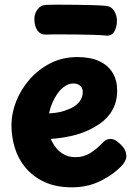

<svg xmlns="http://www.w3.org/2000/svg" viewBox="-20 -797 583 821"><path d="M288 4Q219 4 170 -19Q121 -42 89.5 -79.5Q58 -117 43.5 -164.5Q29 -212 29 -260Q29 -313 49.5 -364.5Q70 -416 107.5 -458.5Q145 -501 196.5 -527Q248 -553 311 -553Q367 -553 404.5 -535.5Q442 -518 461.5 -486Q481 -454 481 -410Q481 -363 461 -327Q441 -291 404 -266Q359 -236 308 -221.5Q257 -207 197 -203Q206 -182 220 -164.5Q234 -147 254.5 -136Q275 -125 303 -125Q338 -125 366 -142.5Q394 -160 415 -183Q427 -196 436 -199.5Q445 -203 452 -203Q466 -203 480 -193Q494 -183 505.5 -169Q517 -155 519 -140Q523 -126 516.5 -112Q510 -98 503 -91Q466 -51 410.5 -23.5Q355 4 288 4ZM190 -312Q217 -314 234.5 -317.5Q252 -321 276 -331Q300 -340 317 -359Q334 -378 334 -404Q334 -414 329.5 -422Q325 -430 316 -435Q307 -440 293 -440Q274 -440 256 -427.5Q238 -415 224.5 -395Q211 -375 202 -353Q193 -331 190 -312ZM176 -649Q152 -649 139.5 -667.5Q127 -686 127 -716Q127 -739 140.5 -757Q154 -775 176 -776Q194 -777 229 -777Q264 -777 304 -776.5Q344 -776 379 -775Q414 -774 432 -772Q456 -770 468 -750.5Q480 -731 480 -709Q480 -680 468 -661Q456 -642 432 -645Q414 -647 379.5 -648Q345 -649 304.5 -649.5Q264 -650 229 -650Q194 -650 176 -649Z"/></svg>

Font: Playpen Sans
Style: Bold
Weight: 700
Designer: Laura Meseguer, Veronika Burian, José Scaglione
Foundry: TypeTogether
Version: Version 1.001